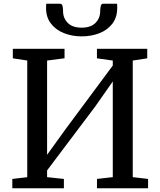

<svg xmlns="http://www.w3.org/2000/svg" viewBox="-20 -1003 855 1023"><path d="M45.6 0V-49.6L125.2 -58.9V-680.6L48.3 -692.2V-743H323.9V-692.5L230.9 -680.4V-178.2L332.3 -318.8L580.9 -653.7V-680.4L496.5 -692.2V-743H764.5V-692.2L687.3 -680.4V-59.2L769 -49.6V0H496.7V-49.6L580.9 -59.2V-569.1L487.5 -435.8L230.9 -95V-59.2L320.4 -49.6V0ZM300.5 -983Q310.8 -983 313.4 -970Q316 -957 316 -943.7Q316 -906 341.2 -880.8Q366.4 -855.6 415 -855.6Q463.5 -855.6 488.6 -880.8Q513.8 -906 513.8 -943.7Q513.8 -957 516.5 -970Q519.2 -983 528.6 -983H603.6Q604.3 -978.3 604.5 -972.6Q604.6 -966.9 604.6 -961.4Q604.6 -910.5 578.6 -876.6Q552.6 -842.8 509.5 -826Q466.3 -809.2 414.8 -809.2Q364.4 -809.2 321.1 -826.3Q277.9 -843.3 251.6 -877.1Q225.3 -911 225.3 -961.4Q225.3 -966.9 225.8 -972.6Q226.3 -978.3 226.3 -983Z"/></svg>

Font: Merriweather Light
Style: Regular
Weight: 300
Designer: Eben Sorkin
Foundry: Eben Sorkin
Version: Version 2.100